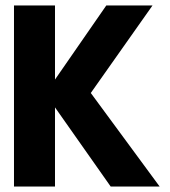

<svg xmlns="http://www.w3.org/2000/svg" viewBox="-20 -680 619 700"><path d="M311 -341 562 0H383.5L180.5 -288.5V0H31V-660H180.5V-390L367.5 -660H536Z"/></svg>

Font: League Spartan Thin
Style: Bold
Weight: 700
Version: Version 2.002